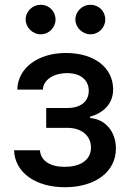

<svg xmlns="http://www.w3.org/2000/svg" viewBox="-20 -775 545 806"><path d="M147.7 -144.2H39.1C42.3 -49 131.4 11 252.5 11C376.8 11 466.6 -51.5 466.6 -151.6C466.6 -222.7 421.5 -275.2 358.3 -279.5V-285.2C415.5 -301.5 454.9 -339.8 454.9 -399.9C454.9 -489.3 378.2 -552.6 256.7 -552.6C140.3 -552.6 54.7 -490.4 52.6 -398.8H159.8C161.9 -439.6 204.2 -468 262.1 -468C319.2 -468 352.6 -438.2 352.6 -393.8C352.6 -352.3 322.8 -321.7 262.8 -321.7H174V-238.3H262.8C323.2 -238.3 361.9 -204.9 361.9 -155.5C361.9 -99.8 312.5 -74.6 251.4 -74.6C191.4 -74.6 150.9 -99.4 147.7 -144.2ZM87.7 -692.8C87.7 -659.8 117.2 -631 150.6 -631C186.1 -631 213.1 -659.8 213.1 -692.8C213.1 -728 186.1 -755 150.6 -755C117.2 -755 87.7 -728 87.7 -692.8ZM296.5 -692.8C296.5 -659.8 326 -631 359.4 -631C394.9 -631 421.9 -659.8 421.9 -692.8C421.9 -728 394.9 -755 359.4 -755C326 -755 296.5 -728 296.5 -692.8Z"/></svg>

Font: Margiela Sans Medium
Style: Regular
Weight: 500
Designer: Stefan Endress, Andreas Faust
Version: Version 1.100;FEAKit 1.0